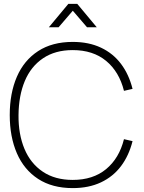

<svg xmlns="http://www.w3.org/2000/svg" viewBox="-20 -950 740 985"><path d="M230.5 -810 330.5 -930H376.5L476.5 -810H426.5L353.5 -895L280.5 -810ZM353 15Q248 15 175.5 -32.2Q103 -79.5 66.5 -164Q30 -248.5 30 -360Q30 -471.5 66.5 -556Q103 -640.5 175.5 -687.8Q248 -735 353 -735Q435.5 -735 498 -705.5Q560.5 -676 601 -622Q641.5 -568 660 -494L616 -484Q591.5 -582 524.5 -637.5Q457.5 -693 353 -693Q263 -693 200.8 -651Q138.5 -609 107.2 -534.2Q76 -459.5 75 -360Q74 -261.5 105.5 -186.2Q137 -111 199.8 -69Q262.5 -27 353 -27Q457.5 -27 524.5 -82.5Q591.5 -138 616 -236L660 -226Q641.5 -152 601 -98Q560.5 -44 498 -14.5Q435.5 15 353 15Z"/></svg>

Font: Hauora
Style: Regular
Weight: 400
Designer: Wayne Shih
Foundry: WCYS
Version: Version 1.001